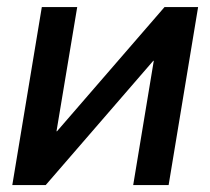

<svg xmlns="http://www.w3.org/2000/svg" viewBox="-20 -536 609 556"><path d="M468.3 0H365.7L425.3 -359.9H423.8L112.3 0H15.6L101.1 -515.6H203.6L143.6 -155.8H145L456.5 -515.6H553.7Z"/></svg>

Font: Inter Display Medium
Style: Italic
Weight: 500
Italic angle: -9.39999°
Designer: Rasmus Andersson
Foundry: rsms
Version: Version 4.000;git-a52131595